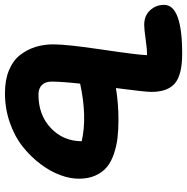

<svg xmlns="http://www.w3.org/2000/svg" viewBox="-22 -703 763 783"><g transform="rotate(90 359.5 -311.5)"><path d="M348.1 49.8Q293.9 49.8 254.2 33.2Q214.4 16.6 192.1 -12.2Q169.9 -41 159.4 -75Q148.9 -108.9 148.9 -147.9Q148.9 -203.6 170.7 -349.9Q192.4 -496.1 192.9 -529.8Q168.9 -529.8 127.9 -523.9Q86.9 -518.1 69.8 -518.1Q31.7 -518.1 9.8 -542.2Q-12.2 -566.4 -12.2 -599.1Q-12.2 -672.9 187 -672.9Q272.9 -672.9 307.9 -643.3Q342.8 -613.8 342.8 -546.9Q342.8 -522 327.1 -402.8Q390.1 -413.1 457 -413.1Q497.6 -413.1 530.5 -409.2Q563.5 -405.3 595.5 -394.5Q627.4 -383.8 648.9 -366.2Q670.4 -348.6 683.6 -319.6Q696.8 -290.5 696.8 -252Q696.8 -215.8 681.9 -175.3Q667 -134.8 636.7 -94.7Q606.4 -54.7 565.9 -22.5Q525.4 9.8 468.3 29.8Q411.1 49.8 348.1 49.8ZM300.8 -140.1Q300.8 -115.2 314.5 -101.1Q328.1 -86.9 354 -86.9Q437.5 -86.9 490.7 -137.7Q543.9 -188.5 543.9 -263.2Q444.8 -286.1 309.1 -256.8Q300.8 -180.7 300.8 -140.1Z"/></g></svg>

Font: Shantell Sans Bouncy
Style: Bold
Weight: 700
Designer: Stephen Nixon, Anya Danilova, Shantell Martin
Foundry: Arrow Type
Version: Version 1.006;[9816181b4]